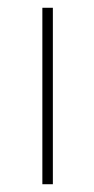

<svg xmlns="http://www.w3.org/2000/svg" viewBox="-20 -474 241 494"><path d="M116 -454V0H89V-454Z"/></svg>

Font: Tajawal ExtraLight
Style: Regular
Weight: 275
Designer: Boutros Fonts
Foundry: Created by Boutros International 2017
Version: Version 1.700